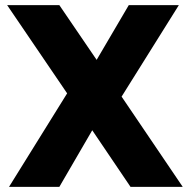

<svg xmlns="http://www.w3.org/2000/svg" viewBox="-20 -727 738 747"><path d="M15.1 0 241.2 -363.8 7.8 -707H210.9L356 -494.1L481 -707H675.8L453.1 -351.1L690.9 0H487.8L338.9 -220.2L210.9 0Z"/></svg>

Font: Biathlonist
Style: Bold
Weight: 700
Designer: Go4gold
Foundry: Go4gold
Version: Version 3.010;FEAKit 1.0